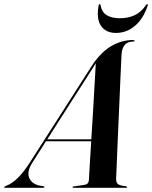

<svg xmlns="http://www.w3.org/2000/svg" viewBox="-78 -901 729 921"><path d="M77 -120.5Q50 -78 62 -48.2Q74 -18.5 112.5 -10.5L129 -8Q135 -7 135 -3.5Q135 0 129 0H-52Q-58 0 -58 -3Q-58 -6 -47 -10.5Q-22 -19 7 -47.2Q36 -75.5 67.5 -125L360 -581.5Q403 -648.5 453.8 -678.8Q504.5 -709 559 -709Q567.5 -709 567.5 -705Q567.5 -701.5 561 -701.5Q509 -701.5 505 -640.5Q504.5 -632 503 -598Q501.5 -564 499.2 -513.8Q497 -463.5 494.5 -404.5Q492 -345.5 489.2 -286.5Q486.5 -227.5 484.5 -176.2Q482.5 -125 481 -89.8Q479.5 -54.5 479 -44Q479 -26.5 486.5 -19Q494 -11.5 525 -7.5Q531.5 -6.5 531.5 -3.5Q531.5 0 525.5 0H274.5Q270 0 270 -3Q270 -6 274.5 -6.5L328 -14.5Q347 -17 348.5 -38Q349 -52.5 352.2 -104Q355.5 -155.5 359.5 -223.5H142.5ZM366 -573 148.5 -232.5H360Q363.5 -285.5 366.8 -341.2Q370 -397 373 -448Q376 -499 378.2 -538.5Q380.5 -578 381.5 -598Q376 -589.5 366 -573ZM496.5 -813.5Q537 -813.5 568 -828Q599 -842.5 622 -876.5Q625 -881 628 -881Q633 -881 630.5 -874Q609 -810 568.8 -776.5Q528.5 -743 478.5 -743Q430 -743 406.8 -776.5Q383.5 -810 395 -874Q395.5 -881 400.5 -881Q404 -881 404.5 -876.5Q411 -840.5 435.8 -827Q460.5 -813.5 496.5 -813.5Z"/></svg>

Font: Fraunces 144pt S000 SemiBold
Style: Italic
Weight: 600
Italic angle: -16°
Version: Version 1.000; ttfautohint (v1.8.3)